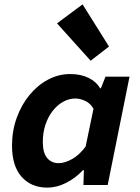

<svg xmlns="http://www.w3.org/2000/svg" viewBox="-20 -847 640 879"><path d="M197 12Q123 12 79 -37.5Q35 -87 35 -180Q35 -248 56.5 -307.5Q78 -367 115 -412Q152 -457 200 -482.5Q248 -508 301 -508Q350 -508 385.5 -490.5Q421 -473 438 -443H442L463 -496H573L473 0H362L364 -68H360Q325 -31 282 -9.5Q239 12 197 12ZM248 -100Q276 -100 309.5 -118.5Q343 -137 372 -176L408 -349Q394 -374 370.5 -385Q347 -396 325 -396Q296 -396 269 -381Q242 -366 221 -339Q200 -312 188 -276Q176 -240 176 -197Q176 -147 196 -123.5Q216 -100 248 -100ZM395 -569 241 -740 358 -827 479 -634Z"/></svg>

Font: Source Code Pro ExtraLight
Style: Bold Italic
Weight: 700
Italic angle: -11°
Monospace: yes
Version: Version 1.016;hotconv 1.0.116;makeotfexe 2.5.65601